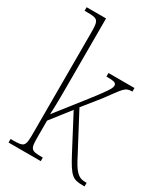

<svg xmlns="http://www.w3.org/2000/svg" viewBox="-188 -847 818 934"><g transform="rotate(30 221.5 -380.0)"><path d="M16 0H197V-20H192C130 -20 125 -25 125 -95V-186L211 -296L312 -104C362 -10 377 0 434 0H443V-20H437C394 -20 375 -42 338 -115L229 -321L303 -413C369 -501 372 -516 414 -516V-536H268V-516C311 -516 324 -513 324 -496C324 -482 309 -458 236 -365L122 -220C125 -268 125 -332 125 -373V-760H16V-740H30C91 -740 97 -735 97 -663V-95C97 -25 92 -20 27 -20H16Z"/></g></svg>

Font: Noto Serif Myanmar Condensed Thin
Style: Regular
Weight: 100
Width: 3
Designer: Ben Mitchell and the Monotype Design Team
Foundry: Monotype Imaging Inc.
Version: Version 2.106